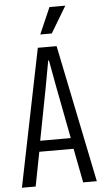

<svg xmlns="http://www.w3.org/2000/svg" viewBox="-62 -976 544 1014"><g transform="rotate(-5 210.5 -469.0)"><path d="M12.2 0 160.2 -729H259.8L409.2 0H336.9L301.8 -181.2H120.1L85 0ZM129.9 -238.8H292L238.8 -516.1L212.9 -657.2H209L183.1 -515.1ZM179.2 -797.9 240.2 -938H324.2L240.2 -797.9Z"/></g></svg>

Font: Lumene Sans Condensed
Style: Regular
Weight: 400
Width: 3
Designer: Deni Anggara
Version: Version 1.003;Glyphs 3.1.2 (3151)